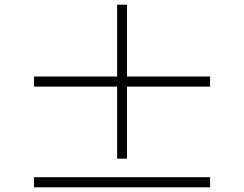

<svg xmlns="http://www.w3.org/2000/svg" viewBox="-20 -808 1040 818"><path d="M521 -132V-439H875V-482H521V-788H479V-482H125V-439H479V-132ZM125 -53V-10H875V-53Z"/></svg>

Font: Noto Serif CJK SC Light
Style: Regular
Weight: 300
Designer: Ryoko NISHIZUKA 西塚涼子 (kana & ideographs); Frank Grießhammer (Latin, Greek & Cyrillic); Wenlong ZHANG 张文龙 (bopomofo); San
Foundry: Adobe
Version: Version 2.001;hotconv 1.1.0;makeotfexe 2.6.0